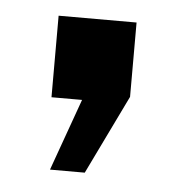

<svg xmlns="http://www.w3.org/2000/svg" viewBox="-32 -167 297 319"><g transform="rotate(5 116.0 -8.0)"><path d="M184 -12 120 120H62L105 0H54V-136H184Z"/></g></svg>

Font: Cabin
Style: Bold
Weight: 700
Designer: Pablo Impallari
Foundry: Pablo Impallari. http://www.impallari.com Igino Marini. http://www.ikern.com
Version: Version 3.001;hotconv 1.0.109;makeotfexe 2.5.65596